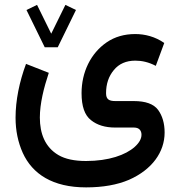

<svg xmlns="http://www.w3.org/2000/svg" viewBox="-20 -541 754 807"><path d="M222.7 -342.3 299.3 -499 254.9 -520.5 195.3 -399.4 135.7 -520.5 91.3 -499 168 -342.3ZM341.8 246.6C412.6 246.6 472.7 235.8 522 214.8C619.6 171.9 671.9 97.7 671.9 16.1C671.9 -22.5 662.6 -54.2 644.5 -79.1C626 -104 591.8 -116.2 542.5 -116.2H464.8C437 -116.2 425.8 -124.5 425.8 -149.4C425.8 -188 436.5 -220.2 458.5 -246.6C480 -272.9 510.3 -286.1 548.8 -286.1C576.7 -286.1 605 -279.8 634.8 -264.2L670.4 -360.4C631.8 -387.2 588.9 -397.9 548.3 -397.9C502.4 -397.9 462.4 -386.2 428.7 -363.3C360.8 -316.9 322.8 -237.3 322.8 -149.4C322.8 -94.2 335.9 -56.6 362.3 -36.1C388.2 -15.1 422.4 -4.9 463.9 -4.9H543C566.9 -4.9 574.7 9.8 574.7 25.4C574.7 42 565.4 59.1 546.4 76.2C508.3 110.4 437 135.7 341.8 135.7C292.5 135.7 253.9 127.4 225.6 110.8C168.9 77.6 147.5 19.5 147.5 -46.9C147.5 -105.5 164.1 -171.9 185.1 -234.9L89.4 -272.5C61.5 -197.8 45.4 -118.7 45.4 -46.4C45.4 7.8 55.7 57.1 75.7 101.6C116.2 190.4 201.2 246.6 341.8 246.6Z"/></svg>

Font: Vazirmatn Medium
Style: Regular
Weight: 500
Designer: Saber Rastikerdar
Foundry: Saber Rastikerdar
Version: Version 33.003